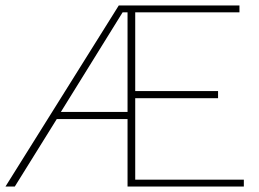

<svg xmlns="http://www.w3.org/2000/svg" viewBox="-25 -680 943 700"><path d="M468 -25H864V0H440V-246H182L29 0H-5L408 -660H848V-635H468V-348H770V-322H468ZM197 -272H440V-635H422Z"/></svg>

Font: Elaine Sans ExtraLight
Style: Regular
Weight: 275
Designer: Wei Huang
Foundry: Wei Huang
Version: Version 2.001;December 24, 2019;FontCreator 12.0.0.2547 64-b